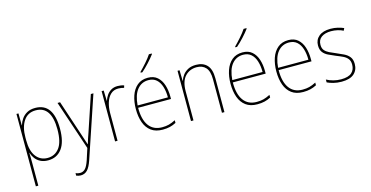

<svg xmlns="http://www.w3.org/2000/svg" viewBox="-94 -1234 3759 1947"><g transform="rotate(-15 1785.5 -261.0)"><path d="M282 -538Q472 -538 472 -269Q472 -131 419.5 -60.5Q367 10 274 10Q227 10 193.5 -7.5Q160 -25 139.5 -53Q119 -81 110 -113H108Q109 -88 109.5 -60.5Q110 -33 110 -4V232H84V-528H105L106 -403H108Q118 -437 139.5 -468Q161 -499 196 -518.5Q231 -538 282 -538ZM281 -513Q198 -513 154 -448Q110 -383 110 -275V-246Q110 -132 155 -73.5Q200 -15 275 -15Q352 -15 398.5 -76Q445 -137 445 -269Q445 -513 281 -513Z M515 -528H542L664 -160Q680 -112 688 -87Q696 -62 702 -45H704Q717 -92 741 -158L865 -528H892L674 119Q652 184 624 213.5Q596 243 554 243Q531 243 507 233V207Q519 212 530 214.5Q541 217 554 217Q585 217 607.5 194Q630 171 651 109L689 -9Z M1146 -536Q1184 -536 1214 -525L1207 -501Q1193 -505 1178.5 -507.5Q1164 -510 1146 -510Q1098 -510 1066.5 -480Q1035 -450 1019.5 -400Q1004 -350 1004 -290V0H978V-528H1000L1003 -420H1005Q1014 -449 1032 -475.5Q1050 -502 1078.5 -519Q1107 -536 1146 -536Z M1464 -538Q1526 -538 1564 -504.5Q1602 -471 1619.5 -416Q1637 -361 1637 -295V-269H1292Q1291 -146 1338.5 -80.5Q1386 -15 1477 -15Q1517 -15 1548 -23Q1579 -31 1618 -51V-23Q1586 -6 1552.5 2Q1519 10 1477 10Q1403 10 1356.5 -24.5Q1310 -59 1288 -120Q1266 -181 1266 -261Q1266 -338 1287.5 -401Q1309 -464 1353 -501Q1397 -538 1464 -538ZM1464 -513Q1392 -513 1346.5 -457.5Q1301 -402 1293 -293H1611Q1611 -356 1595.5 -406Q1580 -456 1547.5 -484.5Q1515 -513 1464 -513ZM1568 -758Q1542 -723 1502.5 -680Q1463 -637 1427 -606H1409V-614Q1443 -648 1479 -689Q1515 -730 1538 -765H1568Z M1970 -538Q2044 -538 2085 -494Q2126 -450 2126 -357V0H2100V-352Q2100 -437 2065.5 -475Q2031 -513 1970 -513Q1897 -513 1849 -462Q1801 -411 1801 -305V0H1775V-528H1796L1799 -416H1801Q1810 -446 1831 -474Q1852 -502 1886 -520Q1920 -538 1970 -538Z M2458 -538Q2520 -538 2558 -504.5Q2596 -471 2613.5 -416Q2631 -361 2631 -295V-269H2286Q2285 -146 2332.5 -80.5Q2380 -15 2471 -15Q2511 -15 2542 -23Q2573 -31 2612 -51V-23Q2580 -6 2546.5 2Q2513 10 2471 10Q2397 10 2350.5 -24.5Q2304 -59 2282 -120Q2260 -181 2260 -261Q2260 -338 2281.5 -401Q2303 -464 2347 -501Q2391 -538 2458 -538ZM2458 -513Q2386 -513 2340.5 -457.5Q2295 -402 2287 -293H2605Q2605 -356 2589.5 -406Q2574 -456 2541.5 -484.5Q2509 -513 2458 -513ZM2562 -758Q2536 -723 2496.5 -680Q2457 -637 2421 -606H2403V-614Q2437 -648 2473 -689Q2509 -730 2532 -765H2562Z M2939 -538Q3001 -538 3039 -504.5Q3077 -471 3094.5 -416Q3112 -361 3112 -295V-269H2767Q2766 -146 2813.5 -80.5Q2861 -15 2952 -15Q2992 -15 3023 -23Q3054 -31 3093 -51V-23Q3061 -6 3027.5 2Q2994 10 2952 10Q2878 10 2831.5 -24.5Q2785 -59 2763 -120Q2741 -181 2741 -261Q2741 -338 2762.5 -401Q2784 -464 2828 -501Q2872 -538 2939 -538ZM2939 -513Q2867 -513 2821.5 -457.5Q2776 -402 2768 -293H3086Q3086 -356 3070.5 -406Q3055 -456 3022.5 -484.5Q2990 -513 2939 -513Z M3529 -130Q3529 -66 3486 -28Q3443 10 3356 10Q3308 10 3268.5 -0.5Q3229 -11 3205 -23V-53Q3238 -35 3276.5 -25Q3315 -15 3356 -15Q3433 -15 3467.5 -46Q3502 -77 3502 -131Q3502 -168 3484.5 -191Q3467 -214 3436 -229Q3405 -244 3366 -259Q3325 -276 3291 -292.5Q3257 -309 3237 -335.5Q3217 -362 3217 -407Q3217 -466 3260 -502Q3303 -538 3382 -538Q3422 -538 3457.5 -529.5Q3493 -521 3520 -509L3508 -484Q3485 -497 3450.5 -505Q3416 -513 3382 -513Q3318 -513 3280.5 -486Q3243 -459 3243 -407Q3243 -370 3260.5 -349Q3278 -328 3307.5 -313.5Q3337 -299 3374 -284Q3414 -267 3449.5 -250Q3485 -233 3507 -205.5Q3529 -178 3529 -130Z"/></g></svg>

Font: Noto Sans Lao Looped SemiCondensed Thin
Style: Regular
Weight: 100
Width: 4
Designer: Mark Frömberg, Ben Mitchell
Foundry: The Fontpad Ltd
Version: Version 1.002; ttfautohint (v1.8.4.7-5d5b)